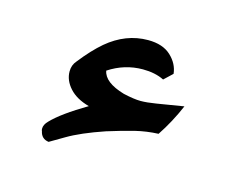

<svg xmlns="http://www.w3.org/2000/svg" viewBox="-50 -298 455 376"><g transform="rotate(15 177.5 -110.5)"><path d="M277 -60Q253 -59 230.5 -53.5Q208 -48 176 -38Q129 -22 102 -6Q75 10 73 11Q58 9 55 -6Q54 -7 54 -11Q54 -19 62 -27Q82 -48 131 -77Q105 -84 91 -99.5Q77 -115 77 -133Q77 -146 85 -155Q107 -183 127 -200Q165 -232 210 -232Q240 -232 256.5 -216.5Q273 -201 275 -181L258 -165Q240 -174 215 -174Q178 -174 146 -153Q150 -130 191 -118Q213 -113 226 -113Q239 -113 257 -116L312 -125Q297 -90 277 -60Z"/></g></svg>

Font: Mirza SemiBold
Style: Regular
Weight: 600
Designer: Arabic design by Kourosh Beigpour, Latin design by Eduardo Tunni, engineering by Lasse Fister
Version: Version 1.0010g